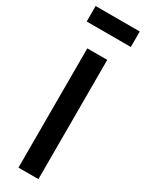

<svg xmlns="http://www.w3.org/2000/svg" viewBox="-242 -969 764 1004"><g transform="rotate(30 140.0 -467.0)"><path d="M273.5 -933.5H7V-840H273.5ZM200.5 0V-720H80V0Z"/></g></svg>

Font: Hauora
Style: Bold
Weight: 700
Designer: Wayne Shih
Foundry: WCYS
Version: Version 1.001;hotconv 1.0.109;makeotfexe 2.5.65596